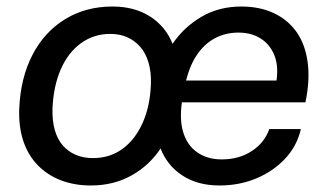

<svg xmlns="http://www.w3.org/2000/svg" viewBox="-20 -559 1005 589"><path d="M259 10Q208 10 166.5 -6Q125 -22 95.5 -52.5Q66 -83 51.5 -126.5Q37 -170 39 -226Q43 -320 79.5 -390.5Q116 -461 179.5 -500Q243 -539 325 -539Q393 -539 441 -508Q489 -477 510 -423L509 -424Q544 -476 598 -507.5Q652 -539 720 -539Q778 -539 821.5 -518Q865 -497 891 -459Q917 -421 924 -366.5Q931 -312 917 -245H527L539 -312H830L828 -310Q835 -357 821.5 -390Q808 -423 779.5 -441Q751 -459 711 -459Q671 -459 638 -441Q605 -423 582 -387.5Q559 -352 548 -299L541 -263Q529 -200 541 -157Q553 -114 584.5 -92Q616 -70 660 -70Q714 -70 753 -96Q792 -122 806 -163H903Q891 -111 855 -72.5Q819 -34 767 -12Q715 10 653 10Q586 10 539 -21Q492 -52 472 -105L473 -104Q438 -51 383 -20.5Q328 10 259 10ZM265 -74Q317 -74 356 -102.5Q395 -131 418 -183Q441 -235 443 -303Q444 -339 435.5 -367.5Q427 -396 410.5 -415Q394 -434 371 -444.5Q348 -455 318 -455Q268 -455 228.5 -426.5Q189 -398 166.5 -346.5Q144 -295 141 -226Q140 -189 148 -160.5Q156 -132 172.5 -113Q189 -94 212.5 -84Q236 -74 265 -74Z"/></svg>

Font: Mona Sans ExtraLight Medium
Style: Italic
Weight: 500
Italic angle: -11.6951°
Version: Version 2.000